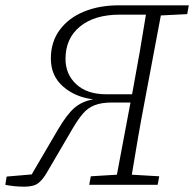

<svg xmlns="http://www.w3.org/2000/svg" viewBox="-48 -694 729 721"><path d="M-28 0 -23 -31 71 -39 170 -208Q203 -264 231 -288.5Q259 -313 302 -321Q235 -329 189 -369Q143 -409 143 -474Q143 -537 176.5 -582Q210 -627 267.5 -650.5Q325 -674 398 -674H661L655 -641L556 -636L495 -312Q482 -244 470 -175Q458 -106 447 -38L550 -32L544 0H287L293 -32L391 -38L442 -309H373Q333 -309 307.5 -299Q282 -289 263.5 -267.5Q245 -246 224 -210L128 -46Q113 -20 96 -6.5Q79 7 44 7Q22 7 4 5Q-14 3 -28 0ZM351 -340H448L452 -362Q465 -431 477 -500.5Q489 -570 500 -639H402Q307 -639 252.5 -594.5Q198 -550 198 -473Q198 -415 238.5 -377.5Q279 -340 351 -340Z"/></svg>

Font: Source Serif 4 SmText Light
Style: Italic
Weight: 300
Italic angle: -12°
Designer: Frank Grießhammer
Foundry: Adobe
Version: Version 4.005;hotconv 1.1.0;makeotfexe 2.6.0